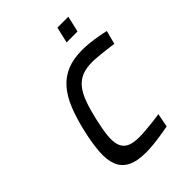

<svg xmlns="http://www.w3.org/2000/svg" viewBox="-257 -1031 1167 1167"><g transform="rotate(-45 326.0 -448.0)"><path d="M499 -13Q464 -6 429 -1Q399 4 364 7.5Q329 11 300 11Q222 11 177.5 -12Q133 -35 115 -80Q97 -125 101.5 -192Q106 -259 126 -346Q147 -437 174.5 -504.5Q202 -572 241.5 -616.5Q281 -661 335.5 -683Q390 -705 465 -705Q498 -705 531.5 -701Q565 -697 592 -692Q624 -687 652 -680L629 -593Q597 -597 566 -601Q540 -604 509.5 -607Q479 -610 455 -610Q403 -610 367 -595Q331 -580 305.5 -548.5Q280 -517 261.5 -466.5Q243 -416 227 -346Q211 -277 206 -227.5Q201 -178 212 -146Q223 -114 252.5 -99Q282 -84 336 -84Q358 -84 388.5 -86.5Q419 -89 448 -92Q481 -96 516 -101ZM454 -907H548L524 -804H430Z"/></g></svg>

Font: Panefresco 600wt
Style: Italic
Weight: 600
Foundry: Campivisivi & Chank Co
Version: Version 1.000